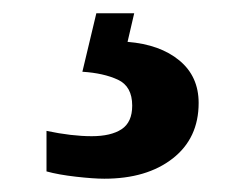

<svg xmlns="http://www.w3.org/2000/svg" viewBox="-20 -29 373 289"><path d="M137 240Q121 240 94.5 237Q68 234 50 229V168Q88 176 118 176Q147 176 163 165.5Q179 155 179 130Q179 101 157.5 91Q136 81 104 79L125 -9H182L172 34Q221 38 250 62Q279 86 279 126Q279 179 240 209.5Q201 240 137 240Z"/></svg>

Font: Noto Serif Khojki
Style: Regular
Weight: 400
Designer: Juan Bruce
Version: Version 2.002